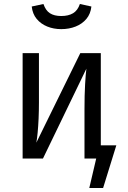

<svg xmlns="http://www.w3.org/2000/svg" viewBox="-20 -792 640 959"><path d="M483.5 -526.5V0H402V-246.5Q402 -316.5 405 -369.8Q408 -423 411.5 -449L194.5 0H93V-526.5H174.5V-280.5Q174.5 -239.5 172.8 -200.2Q171 -161 168 -129.2Q165 -97.5 161.5 -79.5L381 -526.5ZM561 -66 495 147H426L460.5 0H425L428 -66ZM286 -646.5Q248 -646.5 216 -659.5Q184 -672.5 163.2 -697.5Q142.5 -722.5 138.5 -759.5L197 -772Q208 -739.5 229.5 -725.8Q251 -712 286 -712Q321.5 -712 344.8 -725.8Q368 -739.5 379 -772L436.5 -759.5Q432.5 -722.5 411.5 -697.5Q390.5 -672.5 357.8 -659.5Q325 -646.5 286 -646.5Z"/></svg>

Font: Fast_Mono
Style: Regular
Weight: 400
Monospace: yes
Designer: Carrois Corporate, Edenspiekermann AG, Nikita Prokopov
Foundry: Carrois Corporate, Edenspiekermann AG, Nikita Prokopov
Version: Version 5.002